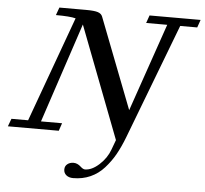

<svg xmlns="http://www.w3.org/2000/svg" viewBox="-93 -726 1106 1037"><g transform="rotate(5 459.5 -207.5)"><path d="M-34.2 0 -18.6 -42H71.8L279.3 -612.8Q247.6 -621.1 171.9 -621.1L187 -663.1H332Q377 -663.1 396 -656.7Q415 -650.4 420.9 -634.8L610.8 -144L775.4 -621.1H661.1L675.8 -663.1H952.6L938 -621.1H845.7L607.4 3.9Q586.9 57.1 564 97.9Q541 138.7 509 174.3Q477.1 210 434.6 229Q392.1 248 340.8 248Q317.9 248 303.7 236.3Q289.6 224.6 289.6 205.6Q289.6 187 303.2 176.3Q316.9 165.5 336.4 165.5Q357.4 165.5 376 182.6Q390.1 195.8 400.4 195.8Q437.5 195.8 477.3 159.7Q517.1 123.5 534.2 76.2L553.7 23.4L323.7 -576.7Q323.2 -577.6 322.5 -579.8Q321.8 -582 321.3 -583L141.6 -42H255.9L241.7 0Z"/></g></svg>

Font: Elstob 6pt Medium
Style: Italic
Weight: 500
Italic angle: -20°
Designer: Peter S. Baker
Version: Version 1.015